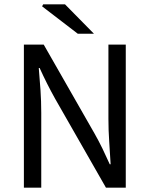

<svg xmlns="http://www.w3.org/2000/svg" viewBox="-20 -861 687 881"><path d="M89.6 0V-656.3H180.6L413.7 -248.4Q432.5 -215.4 450 -179.5Q467.4 -143.6 483.6 -107.3H487.6Q484.8 -158.4 481.1 -211.5Q477.5 -264.5 477.5 -315.4V-656.3H557.1V0H466.1L233 -407.9Q214.6 -440.9 196.3 -477Q178.1 -513.1 161.9 -549H157.9Q162.3 -499.9 165.8 -447.8Q169.3 -395.7 169.3 -343.2V0ZM336.8 -706.3 173.2 -831.9 178.1 -841H278.4L411 -706.3Z"/></svg>

Font: Source Sans 3 VF
Style: Regular
Weight: 200
Designer: Paul D. Hunt
Foundry: Adobe
Version: Version 3.046;hotconv 1.0.118;makeotfexe 2.5.65603